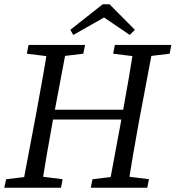

<svg xmlns="http://www.w3.org/2000/svg" viewBox="-22 -881 824 901"><path d="M-2 0 7 -40 134 -55H152L272 -40L264 0ZM82 0 150 -360Q164 -437 178 -515Q192 -593 204 -670H293L225 -310Q211 -233 197.5 -155Q184 -77 172 0ZM104 -629 112 -670H377L369 -629L244 -614H225ZM189 -320V-366H593V-320ZM404 0 412 -40 539 -55H558L677 -40L669 0ZM488 0 555 -360Q569 -437 582.5 -515Q596 -593 608 -670H698L630 -310Q616 -233 602.5 -155Q589 -77 577 0ZM509 -629 517 -670H782L774 -629L650 -614H630ZM492 -861 611 -741 587 -717 428 -825H512L322 -717L308 -741L460 -861Z"/></svg>

Font: Source Serif 4
Style: Italic
Weight: 400
Italic angle: -12°
Designer: Frank Grießhammer
Foundry: Adobe Systems Incorporated
Version: Version 4.004;hotconv 1.0.116;makeotfexe 2.5.65601